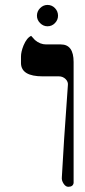

<svg xmlns="http://www.w3.org/2000/svg" viewBox="-20 -733 338 764"><path d="M272.9 -45.9V-4.9Q270.5 10.3 251.5 10.3Q241.2 10.3 232.9 -2.4Q224.6 -15.1 226.1 -27.8Q232.4 -150.9 250 -392.1Q252.4 -407.2 241.2 -418.2Q230 -429.2 214.4 -429.2H149.9Q64.9 -429.2 63.5 -481V-507.8Q63.5 -526.9 73.7 -552.2Q86.4 -582.5 104 -590.3Q110.4 -582.5 119.1 -573.7Q139.6 -556.2 163.6 -556.2H222.2Q272.9 -556.2 272.9 -486.3ZM210.9 -670.4Q210.9 -653.8 198.7 -641.1Q186.5 -628.4 168.9 -628.4Q152.3 -628.4 139.6 -641.1Q127 -653.8 127 -670.4Q127 -688 139.6 -700.7Q152.3 -713.4 168.9 -713.4Q186.5 -713.4 198.7 -700.7Q210.9 -688 210.9 -670.4Z"/></svg>

Font: Accordance
Style: Italic
Weight: 400
Italic angle: -11°
Version: Version 1.2 (build January 31, 2020) Miklal Software Solutio